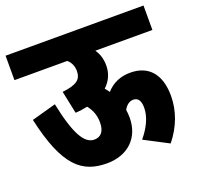

<svg xmlns="http://www.w3.org/2000/svg" viewBox="-114 -743 900 879"><g transform="rotate(-20 336.0 -304.0)"><path d="M0 -622V-503H257C275 -488 283 -467 283 -445C283 -402 257 -385 189 -377L212 -267C233 -268 253 -271 271 -275C293 -248 302 -219 302 -187C302 -145 284 -122 251 -122C204 -122 168 -180 136 -336L17 -303C71 -59 149 0 269 0C370 0 437 -63 437 -161C437 -175 436 -187 434 -200C445 -221 462 -233 480 -233C505 -233 515 -213 515 -181C515 -136 491 -89 456 -47L573 14C623 -48 649 -118 649 -191C649 -294 600 -354 509 -354C463 -354 423 -338 392 -303C387 -310 381 -318 375 -325C403 -351 418 -384 418 -423C418 -454 410 -480 394 -503H672V-622Z"/></g></svg>

Font: Noto Sans Devanagari ExtraCondensed ExtraBold
Style: Regular
Weight: 800
Width: 2
Designer: Jelle Bosma - Monotype Design Team
Foundry: Monotype Imaging Inc.
Version: Version 2.004